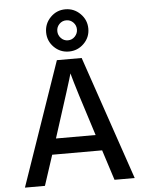

<svg xmlns="http://www.w3.org/2000/svg" viewBox="-62 -994 783 1042"><g transform="rotate(-5 330.0 -472.5)"><path d="M295.5 -869Q280 -853 280 -831Q280 -809 295.5 -792.5Q311 -776 333.5 -776Q356 -776 371.5 -792.5Q387 -809 387 -831Q387 -853 371.5 -869Q356 -885 333.5 -885Q311 -885 295.5 -869ZM333.5 -945Q381 -945 415 -911Q449 -877 449 -829.5Q449 -782 415 -748.5Q381 -715 333.5 -715Q286 -715 252.5 -748.5Q219 -782 219 -829.5Q219 -877 252.5 -911Q286 -945 333.5 -945ZM140 0H31L264 -674H399L629 0H519L466 -165H194ZM331 -596Q324 -567 222 -251H438Q351 -520 331 -596Z"/></g></svg>

Font: Hind Guntur Medium
Style: Regular
Weight: 500
Designer: Manushi Parikh, Hitesh Malaviya
Foundry: Indian Type Foundry
Version: Version 1.000;PS 1.0;hotconv 1.0.86;makeotf.lib2.5.63406; tt